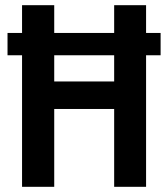

<svg xmlns="http://www.w3.org/2000/svg" viewBox="-20 -720 648 740"><path d="M420 0H543V-507H599V-593H543V-700H420V-593H189V-700H65V-593H9V-507H65V0H189V-300H420ZM189 -406V-507H420V-406Z"/></svg>

Font: Vanilla Cream
Style: Bold
Weight: 700
Designer: Jeremy Tribby, Jinavaṁso
Foundry: Tribby Type
Version: Version 1.422;Glyphs 3.1.2 (3151)